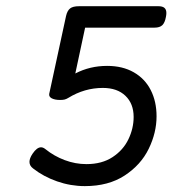

<svg xmlns="http://www.w3.org/2000/svg" viewBox="-20 -600 640 630"><path d="M525.9 -557.1Q525.9 -551.8 524.4 -544.4Q521 -525.4 512.5 -517.3Q503.9 -509.3 487.3 -509.3H259.3L227.1 -358.9Q274.9 -383.8 331.5 -383.8Q382.3 -383.8 418.9 -362.8Q455.6 -341.8 474.6 -304.4Q493.7 -267.1 493.7 -218.3Q493.7 -164.6 468 -111.8Q442.4 -59.1 389.2 -24.2Q335.9 10.7 258.3 10.7Q211.9 10.7 167.2 -4.9Q122.6 -20.5 88.4 -47.4Q76.7 -56.2 76.7 -68.8Q76.7 -80.6 86.9 -95.7Q101.1 -116.7 114.7 -116.7Q121.6 -116.7 129.4 -110.4Q157.2 -87.9 192.1 -74.7Q227.1 -61.5 263.7 -61.5Q314.5 -61.5 349.4 -84.5Q384.3 -107.4 401.4 -143.1Q418.5 -178.7 418.5 -216.3Q418.5 -259.8 391.6 -285.6Q364.7 -311.5 317.4 -311.5Q257.3 -311.5 204.1 -278.8Q197.8 -274.9 191.9 -273.4Q186 -272 177.2 -272Q160.2 -272 149.9 -277.3Q139.6 -282.7 141.6 -292.5L196.8 -547.9Q200.7 -564.9 210 -572.3Q219.2 -579.6 239.3 -579.6H500Q513.2 -579.6 519.5 -574.2Q525.9 -568.8 525.9 -557.1Z"/></svg>

Font: Courier Prime Sans
Style: Italic
Weight: 400
Italic angle: -10°
Designer: Alan Dague-Greene
Foundry: Quote-Unquote Apps
Version: Version 3.020